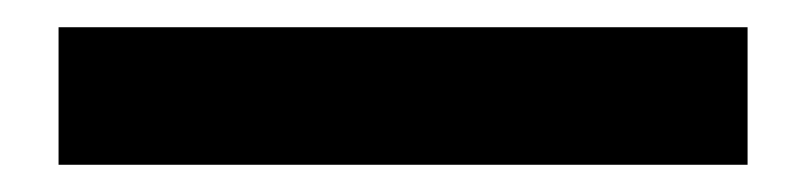

<svg xmlns="http://www.w3.org/2000/svg" viewBox="-20 20 592 141"><path d="M23 141V40H529V141Z"/></svg>

Font: Hind SemiBold
Style: Regular
Weight: 600
Designer: Manushi Parikh, Satya Rajpurohit
Foundry: Indian Type Foundry
Version: Version 2.001;PS 1.0;hotconv 1.0.79;makeotf.lib2.5.61930; tt